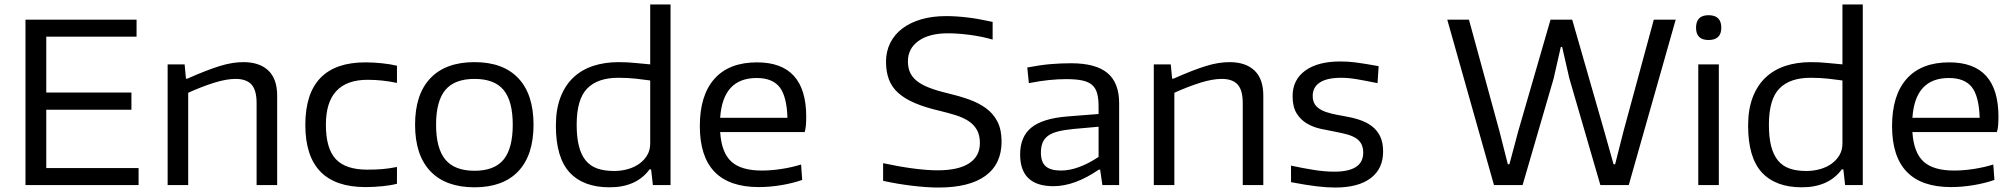

<svg xmlns="http://www.w3.org/2000/svg" viewBox="-20 -828 9011 859"><path d="M94 -740H591V-664H187V-414H568V-337H187V-76H600V0H94Z M730 -540H806L812 -476H818Q863 -496 899 -510Q935 -524 964.5 -533Q994 -542 1019.5 -546Q1045 -550 1069 -550Q1141 -550 1180.5 -512.5Q1220 -475 1220 -400V0H1128V-367Q1128 -425 1105 -450Q1082 -475 1034 -475Q993 -475 938.5 -458Q884 -441 822 -413V0H730Z M1615 9Q1346 9 1346 -269Q1346 -549 1615 -549Q1650 -549 1688.5 -545Q1727 -541 1756 -534V-457Q1691 -471 1625 -471Q1438 -471 1438 -270Q1438 -164 1482 -116.5Q1526 -69 1623 -69Q1661 -69 1691 -71.5Q1721 -74 1756 -81V-6Q1731 1 1692 5Q1653 9 1615 9Z M2103 10Q1974 10 1905.5 -62Q1837 -134 1837 -270Q1837 -406 1905.5 -478Q1974 -550 2103 -550Q2231 -550 2299 -478Q2367 -406 2367 -270Q2367 -134 2299 -62Q2231 10 2103 10ZM2103 -64Q2192 -64 2233 -114Q2274 -164 2274 -270Q2274 -376 2233 -425.5Q2192 -475 2103 -475Q2014 -475 1972.5 -425.5Q1931 -376 1931 -270Q1931 -164 1972.5 -114Q2014 -64 2103 -64Z M2707 10Q2590 10 2528.5 -56.5Q2467 -123 2467 -266Q2467 -339 2487.5 -392.5Q2508 -446 2545 -481Q2582 -516 2633.5 -533Q2685 -550 2748 -550Q2789 -550 2825 -546Q2861 -542 2889 -540V-808H2980V0H2901L2893 -70H2886Q2827 10 2707 10ZM2728 -63Q2760 -63 2789.5 -71.5Q2819 -80 2841 -96Q2863 -112 2876 -134.5Q2889 -157 2889 -186V-468Q2862 -472 2825 -476Q2788 -480 2746 -480Q2654 -480 2607 -432Q2560 -384 2560 -270Q2560 -214 2570 -174.5Q2580 -135 2600.5 -110Q2621 -85 2652.5 -74Q2684 -63 2728 -63Z M3375 9Q3111 9 3111 -264Q3111 -402 3176.5 -475.5Q3242 -549 3367 -549Q3587 -549 3587 -306Q3587 -284 3585.5 -266.5Q3584 -249 3580 -237H3202Q3208 -145 3252 -105Q3296 -65 3388 -65Q3430 -65 3476 -72Q3522 -79 3564 -92L3569 -23Q3526 -8 3474.5 0.5Q3423 9 3375 9ZM3365 -479Q3214 -479 3202 -301H3503Q3500 -397 3468 -438Q3436 -479 3365 -479Z M4179 11Q4127 11 4060.5 3Q3994 -5 3931 -19V-98Q4000 -83 4063.5 -74.5Q4127 -66 4175 -66Q4268 -66 4316 -97.5Q4364 -129 4364 -188Q4364 -224 4350 -248Q4336 -272 4311.5 -287.5Q4287 -303 4254.5 -313Q4222 -323 4185 -332Q4120 -347 4074 -366.5Q4028 -386 3999 -412Q3970 -438 3957 -472.5Q3944 -507 3944 -552Q3944 -598 3963 -636Q3982 -674 4017 -700.5Q4052 -727 4101.5 -741.5Q4151 -756 4213 -756Q4257 -756 4307.5 -750Q4358 -744 4421 -730V-651Q4372 -665 4318.5 -672Q4265 -679 4221 -679Q4137 -679 4089.5 -645Q4042 -611 4042 -554Q4042 -526 4051 -505Q4060 -484 4080.5 -467Q4101 -450 4135 -436.5Q4169 -423 4219 -411Q4270 -399 4314 -383.5Q4358 -368 4391 -344Q4424 -320 4442.5 -284Q4461 -248 4461 -195Q4461 -94 4389 -41.5Q4317 11 4179 11Z M4693 5Q4544 5 4544 -137Q4544 -216 4594 -257Q4644 -298 4755 -307L4895 -318V-351Q4895 -387 4888.5 -410.5Q4882 -434 4866 -448Q4850 -462 4822 -468Q4794 -474 4751 -474Q4714 -474 4674 -470Q4634 -466 4583 -456L4576 -526Q4633 -537 4678.5 -541Q4724 -545 4772 -545Q4882 -545 4934.5 -501.5Q4987 -458 4987 -366V0H4912L4902 -69H4896Q4788 5 4693 5ZM4727 -65Q4765 -65 4807.5 -80.5Q4850 -96 4895 -126V-261L4783 -251Q4742 -247 4714 -240Q4686 -233 4669 -220.5Q4652 -208 4644.5 -189.5Q4637 -171 4637 -145Q4637 -103 4658.5 -84Q4680 -65 4727 -65Z M5142 -540H5218L5224 -476H5230Q5275 -496 5311 -510Q5347 -524 5376.5 -533Q5406 -542 5431.5 -546Q5457 -550 5481 -550Q5553 -550 5592.5 -512.5Q5632 -475 5632 -400V0H5540V-367Q5540 -425 5517 -450Q5494 -475 5446 -475Q5405 -475 5350.5 -458Q5296 -441 5234 -413V0H5142Z M5954 11Q5916 11 5870 5.5Q5824 0 5756 -13V-87Q5812 -75 5859.5 -67.5Q5907 -60 5950 -60Q6079 -60 6079 -145Q6079 -169 6070 -185Q6061 -201 6044.5 -211Q6028 -221 6005.5 -227Q5983 -233 5957 -238Q5924 -244 5889.5 -251.5Q5855 -259 5827 -275.5Q5799 -292 5781 -321Q5763 -350 5763 -398Q5763 -471 5819.5 -512Q5876 -553 5976 -553Q5994 -553 6010.5 -552Q6027 -551 6046.5 -548.5Q6066 -546 6090.5 -542Q6115 -538 6148 -532L6143 -456Q6089 -467 6051 -473.5Q6013 -480 5981 -480Q5917 -480 5885 -459Q5853 -438 5853 -399Q5853 -375 5863.5 -360Q5874 -345 5892.5 -335.5Q5911 -326 5936 -320Q5961 -314 5991 -309Q6028 -303 6060.5 -292.5Q6093 -282 6117 -264Q6141 -246 6154.5 -218.5Q6168 -191 6168 -150Q6168 -73 6112.5 -31Q6057 11 5954 11Z M6455 -740H6552L6689 -239L6726 -93H6733L6772 -239L6917 -740H7014L7158 -239L7199 -93H7206L7243 -239L7379 -740H7477L7267 0H7140L7001 -478L6969 -618H6963L6931 -477L6792 0H6664Z M7624 -649Q7568 -649 7568 -704Q7568 -760 7624 -760Q7681 -760 7681 -704Q7681 -649 7624 -649ZM7578 -540H7670V0H7578Z M8041 10Q7924 10 7862.5 -56.5Q7801 -123 7801 -266Q7801 -339 7821.5 -392.5Q7842 -446 7879 -481Q7916 -516 7967.5 -533Q8019 -550 8082 -550Q8123 -550 8159 -546Q8195 -542 8223 -540V-808H8314V0H8235L8227 -70H8220Q8161 10 8041 10ZM8062 -63Q8094 -63 8123.5 -71.5Q8153 -80 8175 -96Q8197 -112 8210 -134.5Q8223 -157 8223 -186V-468Q8196 -472 8159 -476Q8122 -480 8080 -480Q7988 -480 7941 -432Q7894 -384 7894 -270Q7894 -214 7904 -174.5Q7914 -135 7934.5 -110Q7955 -85 7986.5 -74Q8018 -63 8062 -63Z M8709 9Q8445 9 8445 -264Q8445 -402 8510.5 -475.5Q8576 -549 8701 -549Q8921 -549 8921 -306Q8921 -284 8919.5 -266.5Q8918 -249 8914 -237H8536Q8542 -145 8586 -105Q8630 -65 8722 -65Q8764 -65 8810 -72Q8856 -79 8898 -92L8903 -23Q8860 -8 8808.5 0.5Q8757 9 8709 9ZM8699 -479Q8548 -479 8536 -301H8837Q8834 -397 8802 -438Q8770 -479 8699 -479Z"/></svg>

Font: Encode Sans Wide
Style: Regular
Weight: 400
Designer: Pablo Impallari, Andres Torresi
Foundry: Pablo Impallari, Andres Torresi
Version: Version 1.000; ttfautohint (v1.00) -l 8 -r 50 -G 200 -x 14 -